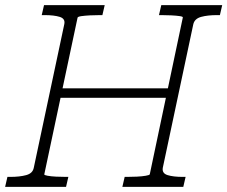

<svg xmlns="http://www.w3.org/2000/svg" viewBox="-39 -730 888 750"><path d="M194 -385H642L633 -348H186ZM-19 0 -10 -39H1Q38 -39 63.5 -46Q89 -53 93 -75L212 -635Q217 -657 194.5 -664Q172 -671 135 -671H124L133 -710H370L361 -671H352Q333 -671 313 -670Q293 -669 279 -667Q265 -665 264 -661L134 -49Q133 -46 146.5 -43.5Q160 -41 180 -40Q200 -39 219 -39H228L219 0ZM439 0 448 -39H457Q476 -39 496 -40Q516 -41 530.5 -43.5Q545 -46 546 -49L675 -661Q677 -665 663.5 -667Q650 -669 630 -670Q610 -671 591 -671H582L591 -710H829L820 -671H809Q772 -671 746.5 -664Q721 -657 716 -635L597 -75Q593 -53 615.5 -46Q638 -39 675 -39H686L677 0Z"/></svg>

Font: Roboto Serif 20pt Thin
Style: Italic
Weight: 250
Italic angle: -10°
Version: Version 1.007